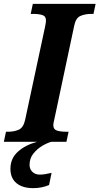

<svg xmlns="http://www.w3.org/2000/svg" viewBox="-42 -734 515 994"><path d="M-22 0 -11 -52H1Q31 -52 55 -62.5Q79 -73 88 -113L191 -594Q194 -607 195 -615.5Q196 -624 196 -628Q196 -650 177.5 -656Q159 -662 129 -662H117L128 -714H453L442 -662H430Q399 -662 374.5 -651.5Q350 -641 342 -600L242 -129Q239 -115 236.5 -104Q234 -93 234 -86Q234 -64 253 -58Q272 -52 301 -52H313L302 0ZM130 240Q74 240 43 214Q12 188 12 140Q12 86 51 51Q90 16 151 0H224Q202 6 176 21.5Q150 37 130.5 61.5Q111 86 111 119Q111 142 126 156Q141 170 164 170Q177 170 192 167.5Q207 165 225 161L212 224Q174 240 130 240Z"/></svg>

Font: Noto Serif SemiCondensed
Style: Bold Italic
Weight: 700
Width: 4
Italic angle: -12°
Designer: Monotype Design Team
Foundry: Monotype Imaging Inc.
Version: Version 2.014